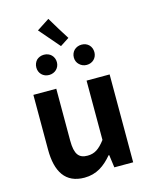

<svg xmlns="http://www.w3.org/2000/svg" viewBox="-143 -1078 924 1182"><g transform="rotate(-15 318.5 -487.0)"><path d="M559 -280V-560H485H412V-182C374 -132 344 -112 299 -112C244 -112 219 -142 219 -229V-560H73V-211C73 -70 125 14 246 14C323 14 376 -24 424 -81H428L439 0H559ZM152 -764C141 -752 134 -736 134 -717C134 -681 161 -653 199 -653C237 -653 265 -681 265 -717C265 -736 258 -752 246 -764C235 -775 218 -782 199 -782C180 -782 164 -775 152 -764ZM327 -915 283 -988 203 -936 259 -871 315 -806 372 -843ZM392 -672C404 -660 420 -653 439 -653C477 -653 504 -681 504 -717C504 -755 477 -782 439 -782C420 -782 404 -775 392 -764C380 -752 373 -736 373 -717C373 -699 380 -683 392 -672Z"/></g></svg>

Font: GenSekiGothic2 TW B
Style: Regular
Weight: 700
Version: Version 2.100;PS 2.1;hotconv 16.6.51;makeotf.lib2.5.65220 DE